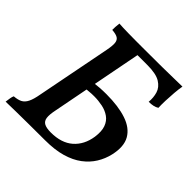

<svg xmlns="http://www.w3.org/2000/svg" viewBox="-183 -821 965 965"><g transform="rotate(45 299.5 -338.0)"><path d="M-2 3Q0 -12 2 -24.5Q4 -37 8 -45Q35 -47 51.5 -55.5Q68 -64 78.5 -85Q89 -106 96 -146L173 -540Q180 -576 178 -594.5Q176 -613 163 -621Q150 -629 122 -631Q122 -640 122.5 -652.5Q123 -665 125 -679Q137 -678 154 -677.5Q171 -677 193.5 -676.5Q216 -676 245 -676Q274 -676 310 -676L207 -144Q199 -106 202 -85.5Q205 -65 221 -56.5Q237 -48 268 -48Q343 -48 386.5 -86Q430 -124 440 -190Q446 -233 436 -260.5Q426 -288 404 -303.5Q382 -319 353 -325Q324 -331 294 -331Q274 -331 261 -329.5Q248 -328 231 -327L240 -376Q262 -379 283.5 -380.5Q305 -382 330 -382Q415 -382 473 -362.5Q531 -343 555.5 -300.5Q580 -258 564 -188Q555 -149 534 -115Q513 -81 478.5 -55Q444 -29 394 -14.5Q344 0 275 0Q216 0 163.5 0.5Q111 1 69 1.5Q27 2 -2 3ZM507 -505Q510 -537 501.5 -565.5Q493 -594 463.5 -612.5Q434 -631 371 -631H272L305 -676Q378 -676 431 -676.5Q484 -677 519.5 -678Q555 -679 573 -679Q569 -657 566.5 -627Q564 -597 563 -568.5Q562 -540 563 -518Q552 -511 538 -508Q524 -505 507 -505Z"/></g></svg>

Font: Vollkorn Medium
Style: Italic
Weight: 500
Italic angle: -11°
Designer: Friedrich Althausen
Foundry: Friedrich Althausen
Version: Version 5.000